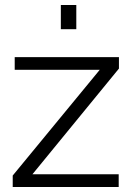

<svg xmlns="http://www.w3.org/2000/svg" viewBox="-20 -750 532 770"><path d="M31 -46 380 -470H39V-521H457V-475L110 -51H456V0H31ZM224 -633V-730H286V-633Z"/></svg>

Font: Raleway
Style: Regular
Weight: 400
Designer: Matt McInerney, Pablo Impallari, Rodrigo Fuenzalida
Foundry: Matt McInerney, Pablo Impallari, Rodrigo Fuenzalida
Version: Version 4.101;RELEASE